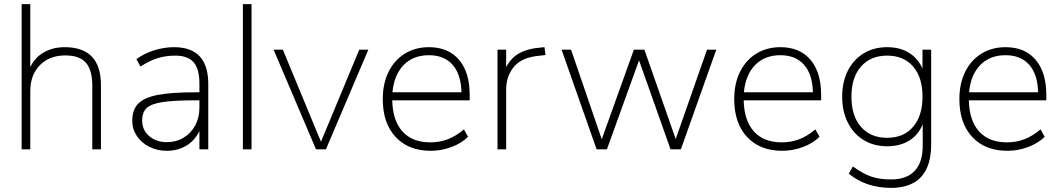

<svg xmlns="http://www.w3.org/2000/svg" viewBox="-20 -725 5149 932"><path d="M470 -312V0H428V-308Q428 -385 397 -420.5Q366 -456 297 -456Q220 -456 173.5 -408.5Q127 -361 127 -282V0H85V-705H127V-399Q149 -446 193 -471Q237 -496 294 -496Q470 -496 470 -312Z M991 -317V0H948V-89Q926 -43 884.5 -18Q843 7 790 7Q744 7 705.5 -12Q667 -31 644.5 -64.5Q622 -98 622 -138Q622 -192 650.5 -221.5Q679 -251 744.5 -264Q810 -277 928 -277H948V-319Q948 -390 920 -422.5Q892 -455 831 -455Q784 -455 744.5 -442.5Q705 -430 662 -402L642 -438Q679 -465 727.5 -480.5Q776 -496 825 -496Q991 -496 991 -317ZM948 -202V-238H929Q824 -238 769 -229.5Q714 -221 692 -200.5Q670 -180 670 -140Q670 -94 704 -64.5Q738 -35 790 -35Q835 -35 871 -56.5Q907 -78 927.5 -116Q948 -154 948 -202Z M1159 0V-705H1201V0Z M1724 -484H1768L1562 0H1514L1308 -484H1353L1538 -37Z M2260 -238H1884Q1886 -140 1933.5 -87Q1981 -34 2069 -34Q2114 -34 2153.5 -49Q2193 -64 2232 -97L2252 -61Q2221 -30 2172 -11.5Q2123 7 2071 7Q1963 7 1900.5 -60Q1838 -127 1838 -244Q1838 -319 1866 -376Q1894 -433 1945 -464.5Q1996 -496 2062 -496Q2156 -496 2208 -435Q2260 -374 2260 -264ZM1885 -277H2220Q2218 -364 2177 -410.5Q2136 -457 2062 -457Q1986 -457 1939.5 -409.5Q1893 -362 1885 -277Z M2628 -458 2594 -454Q2512 -446 2474.5 -400.5Q2437 -355 2437 -290V0H2395V-484H2437V-399Q2460 -444 2500.5 -466.5Q2541 -489 2602 -494L2623 -496Z M3412 -484H3457L3285 0H3235L3082 -432L2926 0H2876L2706 -484H2752L2901 -49L3057 -484H3108L3260 -50Z M3966 -238H3590Q3592 -140 3639.5 -87Q3687 -34 3775 -34Q3820 -34 3859.5 -49Q3899 -64 3938 -97L3958 -61Q3927 -30 3878 -11.5Q3829 7 3777 7Q3669 7 3606.5 -60Q3544 -127 3544 -244Q3544 -319 3572 -376Q3600 -433 3651 -464.5Q3702 -496 3768 -496Q3862 -496 3914 -435Q3966 -374 3966 -264ZM3591 -277H3926Q3924 -364 3883 -410.5Q3842 -457 3768 -457Q3692 -457 3645.5 -409.5Q3599 -362 3591 -277Z M4500 -484V-23Q4500 81 4451 134Q4402 187 4305 187Q4184 187 4100 118L4120 83Q4170 119 4210 132.5Q4250 146 4306 146Q4381 146 4420 104.5Q4459 63 4459 -17V-122Q4438 -70 4393.5 -42.5Q4349 -15 4286 -15Q4222 -15 4172.5 -45Q4123 -75 4095.5 -130Q4068 -185 4068 -256Q4068 -327 4095.5 -381.5Q4123 -436 4172.5 -466Q4222 -496 4286 -496Q4348 -496 4392 -469Q4436 -442 4458 -392V-484ZM4458 -256Q4458 -349 4412.5 -402Q4367 -455 4286 -455Q4206 -455 4159.5 -402Q4113 -349 4113 -256Q4113 -162 4159.5 -109Q4206 -56 4286 -56Q4367 -56 4412.5 -109.5Q4458 -163 4458 -256Z M5059 -238H4683Q4685 -140 4732.5 -87Q4780 -34 4868 -34Q4913 -34 4952.5 -49Q4992 -64 5031 -97L5051 -61Q5020 -30 4971 -11.5Q4922 7 4870 7Q4762 7 4699.5 -60Q4637 -127 4637 -244Q4637 -319 4665 -376Q4693 -433 4744 -464.5Q4795 -496 4861 -496Q4955 -496 5007 -435Q5059 -374 5059 -264ZM4684 -277H5019Q5017 -364 4976 -410.5Q4935 -457 4861 -457Q4785 -457 4738.5 -409.5Q4692 -362 4684 -277Z"/></svg>

Font: wassup Sans
Style: Light
Weight: 200
Version: Version 2.001